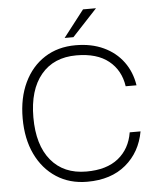

<svg xmlns="http://www.w3.org/2000/svg" viewBox="-57 -880 770 936"><g transform="rotate(-5 328.0 -411.5)"><path d="M448 -831 326 -700H283L384.5 -831ZM45 -327Q45 -427 80.8 -502Q116.5 -577 181.2 -618.5Q246 -660 332.5 -660Q410.5 -660 469.8 -632.2Q529 -604.5 565.5 -554.8Q602 -505 612 -439.5H559Q547.5 -518.5 490.2 -564.5Q433 -610.5 332.5 -610.5Q221.5 -610.5 159.5 -536Q97.5 -461.5 97.5 -327Q97.5 -191.5 159.5 -116.8Q221.5 -42 332.5 -42Q431.5 -42 488.8 -88Q546 -134 559 -214H612Q594 -113.5 521.5 -52.8Q449 8 332.5 8Q246.5 8 181.8 -34Q117 -76 81 -151.2Q45 -226.5 45 -327Z"/></g></svg>

Font: Overused Grotesk Light
Style: Regular
Weight: 300
Version: Version 0.004